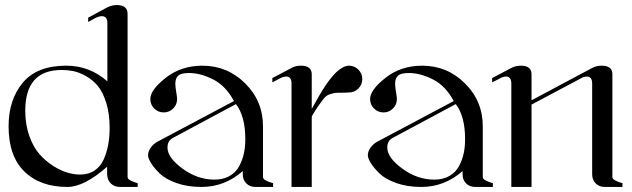

<svg xmlns="http://www.w3.org/2000/svg" viewBox="-20 -740 2503 760"><path d="M80 -302Q80 -247 96 -202Q112 -157 136.5 -129.5Q161 -102 191 -83Q221 -64 247.5 -56.5Q274 -49 297 -49Q331 -49 355 -65.5Q379 -82 391 -110Q403 -138 408.5 -168.5Q414 -199 414 -234Q414 -290 400.5 -333Q387 -376 367 -400Q347 -424 320 -439Q293 -454 270.5 -458.5Q248 -463 224 -463Q80 -463 80 -302ZM404 -80Q313 0 247 0Q139 0 76.5 -61Q14 -122 14 -240Q14 -345 70 -412.5Q126 -480 242 -480Q335 -480 405 -418V-649Q405 -676 383 -676Q372 -676 356 -668L329 -653V-670L405 -711Q423 -720 442 -720Q485 -720 485 -685V-40Q485 -36 487.5 -32.5Q490 -29 496 -26Q502 -23 505.5 -21.5Q509 -20 516.5 -17.5Q524 -15 525 -15V0H455Q433 0 419 -13.5Q405 -27 404 -50Z M781 -480Q880 -480 950.5 -410Q1021 -340 1021 -240V-40Q1021 -36 1023.5 -32.5Q1026 -29 1032 -26Q1038 -23 1041.5 -21.5Q1045 -20 1052.5 -17.5Q1060 -15 1061 -15V0H991Q969 0 955 -14Q941 -28 941 -50V-63Q870 0 777 0Q722 0 678.5 -15.5Q635 -31 612 -53.5Q589 -76 577.5 -95Q566 -114 566 -125Q566 -141 577 -156Q588 -171 603 -179L906 -340Q874 -400 824 -425.5Q774 -451 728 -451Q697 -451 685.5 -440.5Q674 -430 674 -408Q674 -397 677.5 -376Q681 -355 681 -348Q681 -326 665.5 -310.5Q650 -295 628 -295Q606 -295 590.5 -310.5Q575 -326 575 -348Q575 -384 636 -432Q697 -480 781 -480ZM914 -328 666 -195Q643 -184 643 -156Q643 -116 702.5 -72.5Q762 -29 829 -29Q864 -29 889 -43.5Q914 -58 927 -82.5Q940 -107 945.5 -133Q951 -159 951 -189Q951 -280 914 -328Z M1171 -480Q1214 -480 1214 -446V-309Q1246 -368 1270 -404Q1293 -437 1314 -457Q1341 -480 1361 -480Q1383 -480 1398.5 -464.5Q1414 -449 1414 -427Q1414 -405 1398.5 -389.5Q1383 -374 1361 -374Q1350 -373 1330.5 -373Q1311 -373 1305 -372Q1299 -371 1286 -367Q1273 -363 1264.5 -353Q1256 -343 1243.5 -325.5Q1231 -308 1215 -281Q1214 -278 1214 -270V0H1134V-409Q1134 -437 1113 -437Q1100 -437 1085 -428L1058 -414V-431L1134 -471Q1149 -480 1171 -480Z M1651 -480Q1750 -480 1820.5 -410Q1891 -340 1891 -240V-40Q1891 -36 1893.5 -32.5Q1896 -29 1902 -26Q1908 -23 1911.5 -21.5Q1915 -20 1922.5 -17.5Q1930 -15 1931 -15V0H1861Q1839 0 1825 -14Q1811 -28 1811 -50V-63Q1740 0 1647 0Q1592 0 1548.5 -15.5Q1505 -31 1482 -53.5Q1459 -76 1447.5 -95Q1436 -114 1436 -125Q1436 -141 1447 -156Q1458 -171 1473 -179L1776 -340Q1744 -400 1694 -425.5Q1644 -451 1598 -451Q1567 -451 1555.5 -440.5Q1544 -430 1544 -408Q1544 -397 1547.5 -376Q1551 -355 1551 -348Q1551 -326 1535.5 -310.5Q1520 -295 1498 -295Q1476 -295 1460.5 -310.5Q1445 -326 1445 -348Q1445 -384 1506 -432Q1567 -480 1651 -480ZM1784 -328 1536 -195Q1513 -184 1513 -156Q1513 -116 1572.5 -72.5Q1632 -29 1699 -29Q1734 -29 1759 -43.5Q1784 -58 1797 -82.5Q1810 -107 1815.5 -133Q1821 -159 1821 -189Q1821 -280 1784 -328Z M2042 -480Q2084 -480 2084 -446V-343L2324 -471Q2340 -480 2362 -480Q2404 -480 2404 -446V-40Q2404 -36 2406.5 -32.5Q2409 -29 2415 -26Q2421 -23 2424.5 -21.5Q2428 -20 2435.5 -17.5Q2443 -15 2444 -15V0H2374Q2352 0 2338 -14Q2324 -28 2324 -50V-409Q2324 -437 2303 -437Q2290 -437 2276 -428L2084 -326V0H2004V-409Q2004 -437 1983 -437Q1970 -437 1956 -428L1928 -414V-431L2004 -471Q2020 -480 2042 -480Z"/></svg>

Font: kawoszeh
Style: Medium
Weight: 500
Version: Version 000.030